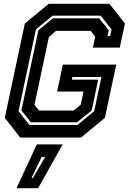

<svg xmlns="http://www.w3.org/2000/svg" viewBox="-20 -720 679 1005"><path d="M86 0 5 -103 110 -597 235 -700H553L634 -597L607 -471H466L478.5 -528L454.5 -558.5H273L236 -527L160.5 -171.5L184 -141.5H365.5L402.5 -172L417.5 -241H279L309 -382H588.5L529 -103L404 0ZM133.5 -66H385.5L473 -138L511 -317H359L356 -303H494L460 -142L383.5 -80H141.5L92 -142L181 -562L257 -624H499L549 -562L542.5 -531H556.5L564 -566L507 -638H255L168 -566L77 -138ZM66.5 265 172.5 36H308L179.5 265ZM145 212H152L216.5 102H197.5Z"/></svg>

Font: Tourney
Style: Bold Italic
Weight: 700
Italic angle: -12°
Version: Version 1.015